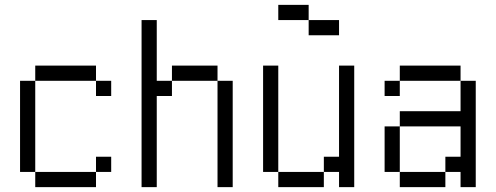

<svg xmlns="http://www.w3.org/2000/svg" viewBox="-20 -770 2040 790"><path d="M437.5 -62.5V-125H375V-62.5H125V0H375V-62.5ZM437.5 -375V-437.5H375V-375ZM125 -62.5Q125 -62.5 125 -437.5H62.5Q62.5 -437.5 62.5 -62.5ZM125 -437.5H375V-500H125Z M562.5 -687.5V0H625Q625 0 625 -375H687.5V-437.5H625Q625 -437.5 625 -687.5ZM875 -437.5V0H937.5V-437.5ZM687.5 -437.5H875V-500H687.5Z M1375 -625V-687.5H1250V-625ZM1125 -62.5V0H1312.5V-62.5ZM1125 -62.5V-500H1062.5V-62.5ZM1375 -62.5V0H1437.5Q1437.5 0 1437.5 -500H1375Q1375 -500 1375 -125H1312.5V-62.5ZM1250 -687.5V-750H1125V-687.5Z M1625 -62.5V0H1812.5V-62.5ZM1625 -62.5V-250H1562.5V-62.5ZM1875 -62.5V0H1937.5V-437.5H1875Q1875 -437.5 1875 -312.5H1625V-250H1875Q1875 -250 1875 -125H1812.5V-62.5ZM1625 -437.5H1562.5V-375H1625ZM1625 -437.5H1875V-500H1625Z"/></svg>

Font: Unifont
Style: Regular
Weight: 500
Version: Version 15.1.04